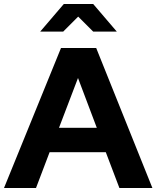

<svg xmlns="http://www.w3.org/2000/svg" viewBox="-24 -940 782 960"><path d="M-4 0 281 -700H457L738 0H573L505 -179H224L156 0ZM271 -301H460L366 -550ZM442 -782 367 -857 292 -782H177L295 -920H442L560 -782Z"/></svg>

Font: Rosa Sans
Style: Bold
Weight: 700
Designer: Pentagram / MCKL
Foundry: Pentagram / MCKL
Version: Version 1.005;September 16, 2019;FontCreator 11.5.0.2425 64-